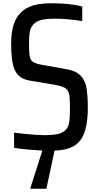

<svg xmlns="http://www.w3.org/2000/svg" viewBox="-20 -856 606 1172"><path d="M286 64Q252 64 212.5 61.5Q173 59 135.5 55.5Q98 52 66 46V-46Q102 -42 135 -38.5Q168 -35 198.5 -33Q229 -31 254 -31Q302 -31 331.5 -37.5Q361 -44 380 -62Q394 -76 399 -95.5Q404 -115 405.5 -139Q407 -163 407 -188Q407 -232 405 -259.5Q403 -287 394 -302Q385 -317 364 -325.5Q343 -334 305 -340L162 -364Q127 -370 105.5 -385Q84 -400 71.5 -426Q59 -452 53.5 -493Q48 -534 48 -589Q48 -658 63 -704.5Q78 -751 107.5 -780Q137 -809 182 -822.5Q227 -836 288 -836Q324 -836 360.5 -834Q397 -832 429.5 -827Q462 -822 482 -816V-727Q457 -732 428.5 -735Q400 -738 371.5 -740Q343 -742 316 -742Q260 -742 229.5 -733.5Q199 -725 184 -707Q167 -689 162 -662.5Q157 -636 157 -592Q157 -542 160.5 -516Q164 -490 181 -478.5Q198 -467 233 -461L367 -437Q403 -432 429 -422Q455 -412 473 -393Q491 -374 502 -344Q506 -332 509 -312Q512 -292 514 -264Q516 -236 516 -200Q516 -137 507 -90.5Q498 -44 480 -14Q462 16 434.5 33Q407 50 370.5 57Q334 64 286 64ZM166 296V290L245 43H316V50L263 296Z"/></svg>

Font: Farlight84_Sys_V01
Style: Regular
Weight: 400
Designer: Ryoko NISHIZUKA  (kana, bopomofo & ideographs); Paul D. Hunt (Latin, Greek & Cyrillic); Sandoll Communications , Soo-you
Foundry: Adobe
Version: Version 2.004;October 29, 2024;FontCreator 14.0.0.2814 64-bi